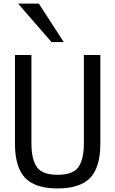

<svg xmlns="http://www.w3.org/2000/svg" viewBox="-20 -1033 640 1065"><path d="M63 0ZM63 -236.3V-728H154.3V-239.3Q154.3 -150.4 184.1 -106.9Q213.9 -63.5 299.8 -63.5Q385.7 -63.5 415.5 -106.9Q445.3 -150.4 445.3 -239.3V-728H536.6V-236.3Q536.6 -106 480.7 -46.9Q424.8 12.2 299.8 12.2Q174.8 12.2 118.9 -46.9Q63 -106 63 -236.3ZM195.3 -1013.2 333.5 -799.8H265.6L80.1 -1013.2Z"/></svg>

Font: Oxygen Mono
Style: Regular
Weight: 400
Designer: Vernon Adams
Foundry: Vernon Adams
Version: Version 0.201; ttfautohint (v0.8) -r 50 -G 200 -x